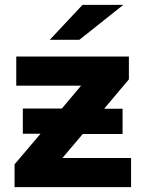

<svg xmlns="http://www.w3.org/2000/svg" viewBox="-20 -771 593 791"><path d="M520 -120V0H40V-94L147 -220H74V-324H235L314 -418H47V-538H511V-444L409 -323H485V-219H321L237 -120ZM320 -751H488L307 -607H185Z"/></svg>

Font: Montserrat Alternates
Style: Bold
Weight: 700
Designer: Julieta Ulanovsky
Foundry: Julieta Ulanovsky
Version: Version 7.200